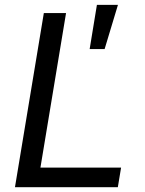

<svg xmlns="http://www.w3.org/2000/svg" viewBox="-20 -782 605 802"><path d="M42.5 0 163.1 -727.5H255.9L148.9 -82H485.8L472.2 0ZM354.5 -577.1 384.8 -761.7H472.7L417 -577.1Z"/></svg>

Font: Adwaita Sans
Style: Italic
Weight: 400
Italic angle: -9.39999°
Designer: Rasmus Andersson
Foundry: rsms
Version: Version 4.001;git-9221beed3